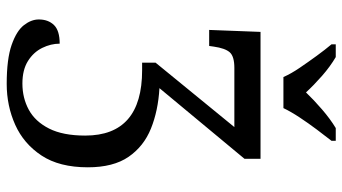

<svg xmlns="http://www.w3.org/2000/svg" viewBox="-250 -556 1046 587"><g transform="rotate(90 273.5 -263.0)"><path d="M216 -606Q206 -629 188 -655.5Q170 -682 151 -708Q132 -734 116 -753V-766H155Q184 -749 212.5 -724Q241 -699 263 -675Q286 -699 315 -724Q344 -749 372 -766H411V-753Q396 -734 376.5 -708Q357 -682 339.5 -655.5Q322 -629 311 -606ZM237 240Q161 240 118 225Q75 210 57.5 187.5Q40 165 40 142Q40 113 57 95.5Q74 78 114 78Q114 105 127 131.5Q140 158 167 175Q194 192 236 192Q280 192 316 172.5Q352 153 373.5 110.5Q395 68 395 0Q395 -174 195 -174H172V-215L369 -456H188Q153 -456 140.5 -442Q128 -428 123 -393L121 -379H72L78 -536H466V-487L250 -227Q319 -223 373.5 -201Q428 -179 460 -132.5Q492 -86 492 -8Q492 79 456 133.5Q420 188 362 214Q304 240 237 240Z"/></g></svg>

Font: NotoSerif-Regular
Style: Regular
Weight: 400
Designer: Monotype Design Team
Foundry: Monotype Imaging Inc.
Version: Version 2.007; ttfautohint (v1.8) -l 8 -r 50 -G 200 -x 14 -D